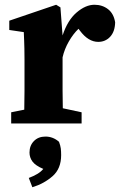

<svg xmlns="http://www.w3.org/2000/svg" viewBox="-20 -519 505 807"><path d="M27 0V-47L82 -58Q83 -95 83 -137Q83 -179 83 -210V-269Q83 -297 82.5 -315Q82 -333 81.5 -348.5Q81 -364 80 -384L19 -393V-432L216 -499L234 -488L243 -370Q264 -434 302 -466.5Q340 -499 377 -499Q410 -499 434 -480.5Q458 -462 464 -425Q463 -386 443 -364.5Q423 -343 393 -343Q351 -343 316 -390L310 -398Q288 -377 269.5 -345Q251 -313 243 -278V-210Q243 -179 243 -139Q243 -99 244 -64L323 -47V0ZM237 133Q237 190 201 221.5Q165 253 116 268L101 229Q122 221 137 212Q152 203 162 191Q129 177 116.5 160Q104 143 104 122Q104 93 122.5 74Q141 55 171 55Q203 55 228 77Q234 93 235.5 105Q237 117 237 133Z"/></svg>

Font: Source Serif 4
Style: Bold
Weight: 700
Designer: Frank Grießhammer
Foundry: Adobe
Version: Version 4.005;hotconv 1.1.0;makeotfexe 2.6.0